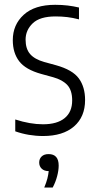

<svg xmlns="http://www.w3.org/2000/svg" viewBox="-20 -570 411 818"><path d="M163.5 9.5Q102 9.5 45 -10.5V-61Q108.5 -40.5 163 -40.5Q223.5 -40.5 255.5 -66.8Q287.5 -93 287.5 -142Q287.5 -185.5 266.8 -207.8Q246 -230 206.5 -241L155.5 -255Q89 -273.5 61.8 -309Q34.5 -344.5 34.5 -399Q34.5 -464.5 81 -507Q127.5 -549.5 215 -549.5Q244 -549.5 268.5 -546.5Q293 -543.5 316.5 -538V-487.5Q289.5 -494.5 266.2 -497.2Q243 -500 216.5 -500Q150 -500 119.5 -470.8Q89 -441.5 89 -401Q89 -362 108.2 -339.8Q127.5 -317.5 168 -306L219 -292Q289 -272.5 315.8 -236Q342.5 -199.5 342.5 -144Q342.5 -72 295.2 -31.2Q248 9.5 163.5 9.5ZM168.5 229Q177.5 207.5 181.8 190.8Q186 174 187.5 159Q168.5 159 157.8 148.8Q147 138.5 147 122.5Q147 106.5 157.5 96.5Q168 86.5 187 86.5Q230 86.5 230 135.5Q230 155.5 223.5 180.5Q217 205.5 204.5 229Z"/></svg>

Font: Encode Sans Cnd Lt
Style: Regular
Weight: 300
Width: 3
Designer: Multiple Designers
Foundry: Impallari Type
Version: Version 3.002; ttfautohint (v1.8.3) -l 8 -r 50 -G 200 -x 14 